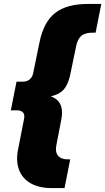

<svg xmlns="http://www.w3.org/2000/svg" viewBox="-20 -762 535 976"><path d="M242 194Q178 194 135.5 169.5Q93 145 76.5 100.5Q60 56 72 -3L102 -156Q107 -179 97 -190Q87 -201 68 -201H35L64 -347H97Q117 -347 131 -358.5Q145 -370 149 -392L181 -548Q202 -650 260 -696Q318 -742 429 -742H495L466 -596H452Q412 -596 393 -579.5Q374 -563 367 -527L340 -397Q331 -347 313.5 -319.5Q296 -292 264 -280Q232 -268 179 -264L183 -284Q252 -278 278 -245.5Q304 -213 291 -151L267 -27Q259 9 274.5 28.5Q290 48 323 48H337L308 194Z"/></svg>

Font: Montserrat Thin ExtraBold
Style: Italic
Weight: 800
Italic angle: -11.3°
Version: Version 9.000